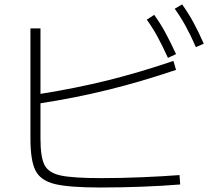

<svg xmlns="http://www.w3.org/2000/svg" viewBox="-20 -836 978 859"><path d="M116.2 -216.8V-709H161.1V-416Q317.4 -440.9 459 -475.8Q600.6 -510.7 755.9 -563.5L767.6 -523.4Q611.8 -470.7 464.4 -434.3Q316.9 -397.9 161.1 -374V-215.8Q161.1 -132.8 179.2 -97.7Q197.3 -62.5 252 -50.8Q306.6 -39.1 435.5 -39.1Q520 -39.1 613.5 -43Q707 -46.9 783.2 -52.7L786.1 -10.7Q712.9 -4.4 615.5 -0.7Q518.1 2.9 429.7 2.9Q288.6 2.9 225.1 -12.7Q161.6 -28.3 138.9 -72.8Q116.2 -117.2 116.2 -216.8ZM636.7 -748 669.9 -769.5Q697.8 -731 720.2 -689.5Q742.7 -647.9 767.6 -593.8L731.4 -577.1Q706.1 -632.8 684.1 -672.9Q662.1 -712.9 636.7 -748ZM761.7 -796.9 794.9 -816.4Q822.8 -777.3 845.5 -735.6Q868.2 -693.8 891.6 -640.6L856.4 -625Q833 -678.7 810.5 -719.5Q788.1 -760.3 761.7 -796.9Z"/></svg>

Font: Pretendard JP ExtraLight
Style: Regular
Weight: 200
Designer: Base glyphs from Inter by Rasmus Andersson; Hangeul glyphs from Noto Sans CJK(Source Han Sans) by Jang Soo-young and Kan
Foundry: Kil Hyung-jin
Version: Version 1.309